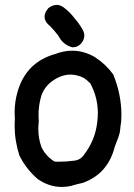

<svg xmlns="http://www.w3.org/2000/svg" viewBox="-20 -741 540 776"><path d="M203.6 -720.7Q206.1 -721.2 210.7 -721.2Q215.3 -721.2 222.9 -718.8Q230.5 -716.3 238.8 -710Q265.1 -689.5 282.2 -666Q299.3 -647 314 -621.1Q320.8 -608.9 320.8 -597.2Q320.8 -579.6 306.6 -564Q293.5 -549.8 273.4 -549.8H272.5Q234.4 -559.6 215.8 -596.7Q200.2 -617.2 183.1 -634.8Q160.2 -652.8 160.2 -673.8Q160.2 -690.4 175.3 -708Q189.9 -719.2 203.6 -720.7ZM39.1 -287.1Q39.1 -330.1 51.3 -371.1Q68.4 -430.2 106.4 -468.3Q144.5 -506.3 203.6 -522.9Q238.3 -536.1 272 -536.1Q319.3 -536.1 364.3 -509.8Q364.3 -509.8 364.7 -509.3Q407.7 -481.4 437.5 -440.4Q470.7 -360.4 470.7 -275.4Q470.7 -262.2 469.7 -248Q466.8 -233.4 465.8 -218.5Q464.8 -203.6 458.3 -186Q451.7 -168.5 443.8 -147.9Q416.5 -39.1 315.9 -2.4Q315.9 -2.4 315.4 -2Q293.9 2.4 270.5 9.3Q270.5 9.3 270.5 9.8Q249.5 14.6 229.5 14.6Q178.7 14.6 132.8 -17.1Q85.4 -57.6 58.1 -113.3Q39.1 -172.9 39.1 -234.4Q39.1 -247.6 40 -260.7Q39.1 -273.9 39.1 -287.1ZM265.1 -439.5Q230 -439.5 195.8 -416.5Q160.6 -393.1 147 -354Q135.7 -315.9 135.7 -275.4Q135.7 -262.7 136.7 -249Q134.8 -233.4 134.8 -220.2Q134.8 -181.2 147.9 -145.5Q166 -108.9 200.7 -87.9Q209.5 -87.4 218.8 -87.4Q249.5 -87.4 281.2 -91.8Q306.2 -95.2 319.8 -115.7Q319.8 -115.7 319.8 -116.2Q364.7 -173.8 373 -247.1Q375.5 -267.1 375.5 -283.7Q375.5 -346.7 345.2 -403.8Q333.5 -416 319.3 -425.8Q292 -439.5 265.1 -439.5Z"/></svg>

Font: Bakudai
Style: Bold
Weight: 700
Version: Version 1.48